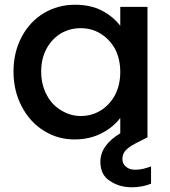

<svg xmlns="http://www.w3.org/2000/svg" viewBox="-20 -580 718 811"><path d="M552 137C552 137 552 137 552 137C535 137 522 133 512 124C502 116 497 105 497 91C497 91 497 91 497 91C497 78 501 67 510 56C519 46 533 36 554 25C554 25 603 0 603 0C603 0 603 -551 603 -551C603 -551 488 -551 488 -551C488 -551 488 -471 488 -471C488 -471 488 -471 488 -471C469 -496 443 -518 411 -535C378 -552 340 -560 297 -560C297 -560 297 -560 297 -560C249 -560 205 -548 166 -525C126 -501 95 -468 72 -425C49 -382 37 -333 37 -278C37 -278 37 -278 37 -278C37 -223 49 -173 72 -130C95 -86 126 -52 165 -28C204 -3 248 9 295 9C295 9 295 9 295 9C338 9 376 0 409 -17C442 -34 469 -56 488 -82C488 -82 488 -17 488 -17C488 -17 488 -17 488 -17C432 17 404 57 404 103C404 103 404 103 404 103C404 140 417 167 444 184C470 202 501 211 537 211C537 211 537 211 537 211C566 211 593 206 618 196C618 196 618 123 618 123C618 123 618 123 618 123C594 132 572 137 552 137ZM321 -90C321 -90 321 -90 321 -90C292 -90 265 -98 240 -113C214 -128 193 -149 178 -178C162 -207 154 -240 154 -278C154 -278 154 -278 154 -278C154 -316 162 -349 178 -377C193 -404 214 -425 239 -440C264 -454 292 -461 321 -461C321 -461 321 -461 321 -461C350 -461 378 -454 403 -439C428 -424 449 -403 465 -375C480 -347 488 -314 488 -276C488 -276 488 -276 488 -276C488 -238 480 -205 465 -177C449 -148 428 -127 403 -112C378 -97 350 -90 321 -90Z"/></svg>

Font: Girnar Poppins
Style: Medium
Weight: 500
Designer: Ninad Kale (Devanagari), Jonny Pinhorn (Latin)
Foundry: Indian Type Foundry
Version: ""